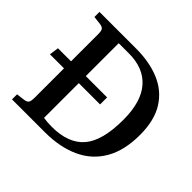

<svg xmlns="http://www.w3.org/2000/svg" viewBox="-167 -906 1102 1102"><g transform="rotate(45 384.5 -355.0)"><path d="M57 0V-41L111 -48Q129 -51 135.5 -61Q142 -71 142 -99V-337H28L36 -394H142V-616Q142 -640 135.5 -650Q129 -660 108 -663L57 -669V-710H355Q463 -710 545.5 -675.5Q628 -641 674.5 -567Q721 -493 721 -375Q721 -249 672.5 -165.5Q624 -82 534.5 -41Q445 0 323 0ZM330 -50Q464 -50 528 -124.5Q592 -199 592 -369Q592 -515 528 -588Q464 -661 346 -661H262V-394H435V-337H262V-55Q273 -53 292 -51.5Q311 -50 330 -50Z"/></g></svg>

Font: Literata 36pt Medium
Style: Regular
Weight: 500
Designer: Latin by Veronika Burian and Jose Scaglione. Greek by Irene Vlachou. Cyrillic by Vera Evstafieva.
Foundry: TypeTogether
Version: Version 3.002